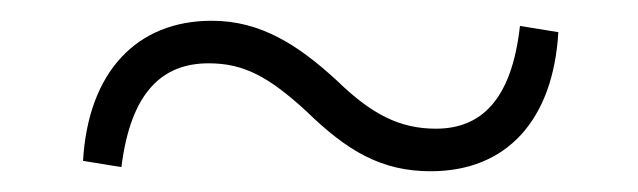

<svg xmlns="http://www.w3.org/2000/svg" viewBox="-20 -465 615 185"><path d="M305 -387C267 -422 231 -445 184 -445C112 -445 65 -396 60 -310L97 -304C106 -377 137 -404 181 -404C215 -404 239 -391 275 -358C315 -319 348 -300 395 -300C468 -300 513 -349 518 -434L481 -440C473 -368 443 -341 400 -341C365 -341 338 -355 305 -387Z"/></svg>

Font: Noto Serif CJK TC Light
Style: Regular
Weight: 300
Designer: Ryoko NISHIZUKA 西塚涼子 (kana & ideographs); Frank Grießhammer (Latin, Greek & Cyrillic); Wenlong ZHANG 张文龙 (bopomofo); San
Foundry: Adobe
Version: Version 2.001;hotconv 1.1.0;makeotfexe 2.6.0